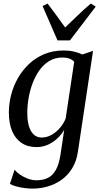

<svg xmlns="http://www.w3.org/2000/svg" viewBox="-20 -836 575 1105"><path d="M428.5 36Q420.5 92 395.5 132.5Q370.5 173 334.2 198.8Q298 224.5 255.2 237Q212.5 249.5 169 249.5Q144.5 249.5 119.2 246Q94 242.5 72.2 236.5Q50.5 230.5 37 222.5L64 141Q75 155 95.2 169Q115.5 183 140.2 192.2Q165 201.5 190 201.5Q229 201.5 256.8 187.2Q284.5 173 302.2 140.5Q320 108 328 54.5L349.5 -88.5Q335 -63.5 311.5 -40.8Q288 -18 257.2 -3.8Q226.5 10.5 190.5 10.5Q139.5 10.5 103.8 -13.5Q68 -37.5 49.5 -82.2Q31 -127 31 -188.5Q31 -239 44 -289.8Q57 -340.5 83 -386.2Q109 -432 147.2 -468Q185.5 -504 235.5 -524.8Q285.5 -545.5 347 -545.5Q379 -545.5 406.2 -539Q433.5 -532.5 453.5 -522.5L515.5 -543ZM407 -480.5Q396.5 -492.5 379.2 -498.8Q362 -505 340 -505Q297 -505 264 -485.2Q231 -465.5 207 -431.8Q183 -398 167.5 -356.5Q152 -315 144.5 -271Q137 -227 137 -186.5Q137 -151 142.8 -124.5Q148.5 -98 159.5 -80Q170.5 -62 185.8 -53.2Q201 -44.5 220 -44.5Q249.5 -44.5 277 -60Q304.5 -75.5 325.8 -100.8Q347 -126 358 -154.5ZM311 -603.5 225 -801.5 254 -815.5Q278 -784 303.2 -749.5Q328.5 -715 355 -678Q391.5 -712 426.2 -746.2Q461 -780.5 503 -815.5L531 -798L382.5 -603.5Z"/></svg>

Font: Merriweather 72pt
Style: Italic
Weight: 400
Italic angle: -7.8°
Version: Version 2.101